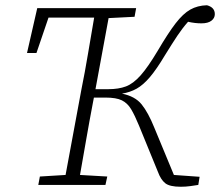

<svg xmlns="http://www.w3.org/2000/svg" viewBox="-20 -705 839 732"><path d="M669 7Q627 7 610 -6.5Q593 -20 582 -50L510 -226Q494 -265 480 -288.5Q466 -312 444.5 -322.5Q423 -333 382 -333H338L334 -312Q321 -244 309 -175Q297 -106 285 -38L389 -32L382 0H126L132 -32L230 -38L290 -362Q304 -431 315.5 -500Q327 -569 339 -638H165L119 -503H83L122 -674H499L493 -641L394 -636L344 -365H393Q432 -365 460 -375.5Q488 -386 516 -417.5Q544 -449 581 -511Q621 -579 649.5 -616Q678 -653 705.5 -668.5Q733 -684 769 -685Q799 -677 799 -651Q799 -636 786 -626Q773 -616 748 -616Q723 -616 697 -622Q675 -597 656 -568.5Q637 -540 608 -493Q577 -441 551.5 -411Q526 -381 501 -367Q476 -353 445 -348Q495 -338 520 -307Q545 -276 568 -219L643 -38L741 -31L736 0Q724 2 706 4.5Q688 7 669 7Z"/></svg>

Font: Source Serif 4 SmText Light
Style: Italic
Weight: 300
Italic angle: -12°
Designer: Frank Grießhammer
Foundry: Adobe
Version: Version 4.005;hotconv 1.1.0;makeotfexe 2.6.0